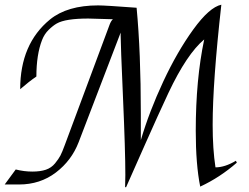

<svg xmlns="http://www.w3.org/2000/svg" viewBox="-49 -779 1061 818"><path d="M432 -697 327 -700Q230 -700 193 -679Q177 -670 158.5 -652Q140 -634 130 -608Q106 -546 106 -453Q75 -432 37 -399Q37 -592 164 -696Q238 -756 369 -756Q400 -756 533 -746Q551 -556 551 -294V-182Q587 -304 646.5 -431.5Q706 -559 774.5 -653.5Q843 -748 894 -759Q857 -429 857 -247Q857 -144 869 -66Q909 -66 956 -94L960 -86Q888 -23 804 16Q785 -78 785 -222Q785 -440 821 -611Q747 -549 669 -384Q624 -288 568 -161.5Q512 -35 488 19L484 18L485 -34Q485 -136 475 -364Q465 -592 465 -628V-640L286 -173Q256 -95 189 -44Q122 7 32 7H-29L18 -57Q54 -48 88.5 -48Q123 -48 146.5 -56Q170 -64 185.5 -83Q201 -102 208.5 -116.5Q216 -131 227 -161L418 -674Q424 -690 432 -697Z"/></svg>

Font: Felipa
Style: Regular
Weight: 400
Designer: Javier Alcaraz
Foundry: Fontstage
Version: Version 1.001